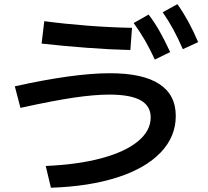

<svg xmlns="http://www.w3.org/2000/svg" viewBox="-20 -838 978 904"><path d="M689.5 -285.2Q689.5 -339.4 641.6 -366Q593.8 -392.6 495.1 -392.6Q423.8 -392.6 326.7 -378.2Q229.5 -363.8 76.2 -330.1L49.8 -431.6Q327.6 -493.2 498 -493.2Q651.9 -493.2 729.7 -442.6Q807.6 -392.1 807.6 -292Q807.6 -194.3 736.3 -119.9Q665 -45.4 532.2 -2.7Q399.4 40 219.7 45.9L195.3 -56.6Q346.2 -63 457.8 -93Q569.3 -123 629.4 -172.6Q689.5 -222.2 689.5 -285.2ZM175.8 -632.8 188.5 -738.3Q282.7 -725.6 394 -717Q505.4 -708.5 601.6 -707L593.8 -602.5Q502.9 -604.5 391.8 -612.8Q280.8 -621.1 175.8 -632.8ZM609.4 -729.5 679.7 -769.5Q709 -731 732.4 -689.2Q755.9 -647.5 781.2 -592.8L709 -557.6Q686 -607.4 662.4 -648.2Q638.7 -689 609.4 -729.5ZM746.1 -780.3 815.4 -818.4Q844.2 -777.3 867.4 -734.6Q890.6 -691.9 913.1 -639.6L840.8 -606.4Q818.4 -658.2 795.9 -699.5Q773.4 -740.7 746.1 -780.3Z"/></svg>

Font: Pretendard JP SemiBold
Style: Regular
Weight: 600
Designer: Base glyphs from Inter by Rasmus Andersson; Hangeul glyphs from Noto Sans CJK(Source Han Sans) by Jang Soo-young and Kan
Foundry: Kil Hyung-jin
Version: Version 1.309